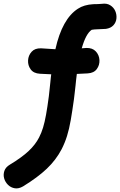

<svg xmlns="http://www.w3.org/2000/svg" viewBox="-115 -756 662 1057"><path d="M12 270Q92 221 142.5 173Q193 125 224 66Q242 31 254 -7.5Q266 -46 274.5 -95Q283 -144 292 -209Q293 -220 296 -242.5Q299 -265 301 -286.5Q303 -308 304 -316Q306 -334 308 -349Q337 -351 368 -352Q402 -354 418 -376Q434 -398 432.5 -425.5Q431 -453 412.5 -473Q394 -493 360 -492L335 -490Q358 -571 390 -592L406 -594Q464 -596 468 -597Q495 -601 509.5 -617Q524 -633 526 -654.5Q528 -676 519.5 -695.5Q511 -715 492 -727Q473 -739 446 -735Q441 -734 423.5 -733.5Q406 -733 399 -733Q347 -730 314 -708Q227 -652 190 -485L111 -490Q77 -491 59 -471Q41 -451 39.5 -423.5Q38 -396 54 -374Q70 -352 105 -350Q134 -349 167 -347L165 -331Q164 -322 162 -301.5Q160 -281 157.5 -259.5Q155 -238 154 -227Q146 -166 138.5 -124.5Q131 -83 122 -53.5Q113 -24 100 1Q80 40 43 75Q6 110 -60 150Q-84 164 -91 185Q-98 206 -92 226.5Q-86 247 -70.5 262Q-55 277 -33.5 280.5Q-12 284 12 270Z"/></svg>

Font: Balsamiq Sans
Style: Bold
Weight: 700
Designer: Michael Angeles
Foundry: Balsamiq SRL
Version: Version 1.020; ttfautohint (v1.8.4.7-5d5b);gftools[0.9.26]